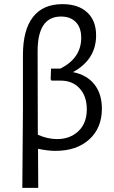

<svg xmlns="http://www.w3.org/2000/svg" viewBox="-20 -724 554 929"><path d="M88 185 91 -194V-458Q91 -579 139.5 -641.5Q188 -704 282 -704Q359 -704 402 -664Q445 -624 445 -553Q445 -436 333 -375Q400 -362 436.5 -316Q473 -270 473 -198Q473 -105 412 -49.5Q351 6 248 6Q212 6 164 -4L165 185ZM162 -476 163 -72Q211 -51 256 -51Q319 -51 359.5 -89.5Q400 -128 400 -195Q400 -258 365.5 -296Q331 -334 273 -334H229L225 -341L227 -392H272Q373 -443 373 -541Q373 -590 347 -617Q321 -644 275 -644Q162 -644 162 -476Z"/></svg>

Font: Alegreya Sans SC
Style: Regular
Weight: 400
Designer: Juan Pablo del Peral
Foundry: Huerta Tipografica
Version: Version 2.007